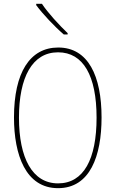

<svg xmlns="http://www.w3.org/2000/svg" viewBox="-20 -972 603 1002"><path d="M313 -792H333V-799C290 -840 229 -906 199 -952H169V-945C203 -899 263 -835 313 -792ZM283 10C450 10 510 -158 510 -359C510 -576 440 -724 284 -724C136 -724 53 -593 53 -359C53 -164 114 10 283 10ZM283 -15C149 -15 79 -147 79 -358C79 -568 148 -699 283 -699C415 -699 484 -576 484 -358C484 -142 417 -15 283 -15Z"/></svg>

Font: Noto Sans Mono SemiCondensed Thin
Style: Regular
Weight: 100
Width: 4
Designer: Monotype Design Team
Foundry: Monotype Imaging Inc.
Version: Version 2.014